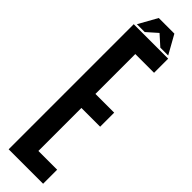

<svg xmlns="http://www.w3.org/2000/svg" viewBox="-277 -774 760 760"><g transform="rotate(45 103.5 -394.0)"><path d="M7.8 0V-700.2H200.7V-621.1H95.7V-397.9H200.7V-319.3H95.7V-78.6H200.7V0ZM60.5 -709H16.6L60.5 -787.6H147.9L191.9 -709H147.9L104.5 -748Z"/></g></svg>

Font: Silence
Style: Regular
Weight: 400
Designer: Lilo Joris
Foundry: Lilo Joris
Version: Version 1.035;Fontself Maker 3.5.7